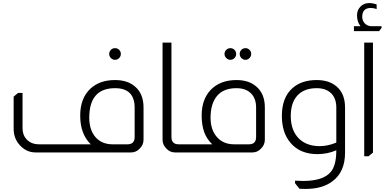

<svg xmlns="http://www.w3.org/2000/svg" viewBox="-20 -994 2522 1252"><path d="M730 -680Q746 -680 757 -669Q768 -658 768 -642Q768 -627 757 -615.5Q746 -604 730 -604Q714 -604 703 -615.5Q692 -627 692 -642Q692 -658 703 -669Q714 -680 730 -680ZM572 -53Q503 -120 503 -240Q503 -355 571 -417Q631 -472 730 -472Q812 -472 860 -430Q916 -383 916 -293V-83Q916 -49 890 -24Q867 0 835 0H212Q156 0 114 -42Q69 -88 69 -153V-364L98 -388H127V-158Q127 -114 152 -87Q182 -53 236 -53ZM858 -292Q858 -419 730 -419Q562 -419 562 -226Q562 -144 606 -96Q647 -53 714 -53H811Q858 -53 858 -100Z M1098 -716V-100Q1098 -78 1109 -66Q1121 -53 1144 -53H1149V0H1121Q1089 0 1066 -24Q1040 -49 1040 -83V-716Z M1482 -680Q1498 -680 1509 -669Q1520 -658 1520 -642Q1520 -627 1509 -615.5Q1498 -604 1482 -604Q1467 -604 1455.5 -615.5Q1444 -627 1444 -642Q1444 -658 1455.5 -669Q1467 -680 1482 -680ZM1581 -680Q1596 -680 1607 -669Q1618 -658 1618 -642Q1618 -627 1607 -615.5Q1596 -604 1581 -604Q1565 -604 1554 -615.5Q1543 -627 1543 -642Q1543 -658 1554 -669Q1565 -680 1581 -680ZM1364 -53Q1328 -87 1311 -134Q1295 -181 1295 -240Q1295 -345 1353 -407Q1415 -472 1522 -472Q1603 -472 1651 -430Q1707 -383 1707 -293V-83Q1707 -49 1681 -24Q1658 0 1626 0H1141V-53ZM1650 -292Q1650 -352 1617 -385Q1583 -419 1522 -419Q1436 -419 1394 -367Q1353 -316 1353 -226Q1353 -149 1393 -102Q1435 -53 1506 -53H1603Q1650 -53 1650 -100Z M2173 -14Q2115 11 2050 11Q1937 11 1875 -62Q1818 -128 1818 -238Q1818 -360 1889 -421Q1948 -472 2045 -472Q2126 -472 2175 -430Q2230 -383 2230 -293V2Q2230 127 2148 188Q2082 238 1973 238Q1951 238 1933 237L1904 201V184Q1931 186 1956 186Q2087 186 2136 128Q2173 86 2173 -14ZM2173 -292Q2173 -352 2140 -385Q2106 -419 2045 -419Q1964 -419 1920 -372Q1876 -325 1876 -238Q1876 -138 1935 -85Q1985 -41 2065 -41Q2116 -41 2173 -64Z M2331 -823Q2308 -851 2308 -894Q2308 -928 2330.5 -951Q2353 -974 2387 -974Q2411 -974 2436 -965V-935Q2416 -942 2398 -942Q2342 -942 2342 -884Q2342 -861 2357 -843Q2376 -823 2404 -823H2468V-812L2452 -791H2288V-823ZM2412 -716V1L2383 25H2355V-716Z"/></svg>

Font: Almarai Light
Style: Regular
Weight: 300
Designer: Boutros International 2019
Foundry: Created by Boutros International 2019
Version: Version 1.10